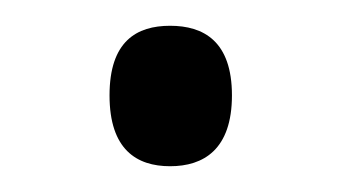

<svg xmlns="http://www.w3.org/2000/svg" viewBox="-20 -431 265 149"><path d="M112 -302C138 -302 160 -315 160 -357C160 -399 138 -411 112 -411C86 -411 65 -399 65 -357C65 -315 86 -302 112 -302Z"/></svg>

Font: Noto Serif Georgian Light
Style: Regular
Weight: 300
Designer: Monotype Design Team, Akaki Razmadze
Foundry: Google LLC
Version: Version 2.003